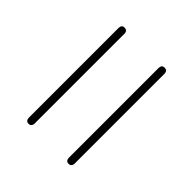

<svg xmlns="http://www.w3.org/2000/svg" viewBox="-19 -617 546 546"><g transform="rotate(-45 254.0 -344.0)"><path d="M62.5 -424Q62.5 -435.5 76.5 -435.5H435.5Q449 -435.5 449 -424Q449 -412 435.5 -412H76.5Q62.5 -412 62.5 -424ZM62.5 -263Q62.5 -274.5 76.5 -274.5H435.5Q449 -274.5 449 -263Q449 -251 435.5 -251H76.5Q62.5 -251 62.5 -263Z"/></g></svg>

Font: Fraunces 72pt Light
Style: Regular
Weight: 300
Version: Version 1.000;[0bf87f6ff]